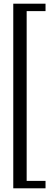

<svg xmlns="http://www.w3.org/2000/svg" viewBox="-20 -820 297 1040"><path d="M51.9 200V-800H226.6V-759.8H124.4V159.8H226.6V200Z"/></svg>

Font: Big Shoulders Stencil Thin
Style: Regular
Weight: 100
Designer: Patric King
Foundry: XO Type Co
Version: Version 2.001